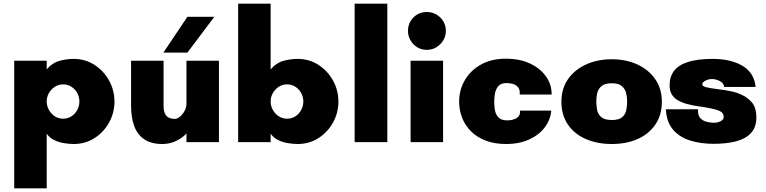

<svg xmlns="http://www.w3.org/2000/svg" viewBox="-20 -770 4148 1040"><path d="M57 250V-441H233V-394Q262 -429 301 -440Q340 -451 379 -451Q442 -451 492 -418.5Q542 -386 571 -333.5Q600 -281 600 -220Q600 -159 571 -106.5Q542 -54 492 -22Q442 10 379 10Q353 10 324.5 5Q296 0 271.5 -12.5Q247 -25 233 -46V250ZM322 -127Q347 -127 367 -140Q387 -153 398.5 -174.5Q410 -196 410 -220Q410 -245 398.5 -266Q387 -287 367 -300Q347 -313 322 -313Q297 -313 277 -300Q257 -287 245 -266Q233 -245 233 -220Q233 -196 245 -174.5Q257 -153 277 -140Q297 -127 322 -127Z M859 10Q798 10 760.5 -16Q723 -42 706.5 -88.5Q690 -135 690 -198V-441H866V-198Q866 -173 872.5 -157Q879 -141 893 -133.5Q907 -126 928 -126Q940 -126 954.5 -138Q969 -150 979.5 -168.5Q990 -187 990 -208V-441H1166V0H990V-47Q968 -23 934 -6.5Q900 10 859 10ZM865 -485 995 -679H1141L995 -485Z M1592 10Q1566 10 1537.5 5Q1509 0 1484.5 -12.5Q1460 -25 1446 -46V0H1270V-750H1446V-394Q1475 -429 1514 -440Q1553 -451 1592 -451Q1655 -451 1705 -418.5Q1755 -386 1784 -333.5Q1813 -281 1813 -220Q1813 -159 1784 -106.5Q1755 -54 1705 -22Q1655 10 1592 10ZM1535 -127Q1560 -127 1580 -140Q1600 -153 1611.5 -174.5Q1623 -196 1623 -220Q1623 -245 1611.5 -266Q1600 -287 1580 -300Q1560 -313 1535 -313Q1510 -313 1490 -300Q1470 -287 1458 -266Q1446 -245 1446 -220Q1446 -196 1458 -174.5Q1470 -153 1490 -140Q1510 -127 1535 -127Z M1901 0V-750H2078V0Z M2204 0V-441H2380V0ZM2292 -500Q2249 -500 2219.5 -530.5Q2190 -561 2190 -603Q2190 -646 2219.5 -675.5Q2249 -705 2292 -705Q2334 -705 2364.5 -675.5Q2395 -646 2395 -603Q2395 -561 2364.5 -530.5Q2334 -500 2292 -500Z M2721 10Q2658 10 2610.5 -8.5Q2563 -27 2531 -59Q2499 -91 2483 -132.5Q2467 -174 2467 -220Q2467 -283 2498 -336Q2529 -389 2585.5 -420.5Q2642 -452 2719 -452Q2798 -452 2854 -424.5Q2910 -397 2939.5 -353Q2969 -309 2968 -258H2795Q2799 -287 2780.5 -303.5Q2762 -320 2723 -320Q2692 -320 2678 -302Q2664 -284 2660.5 -260.5Q2657 -237 2657 -219Q2657 -199 2660.5 -175.5Q2664 -152 2679 -135Q2694 -118 2726 -118Q2758 -118 2778.5 -130.5Q2799 -143 2797 -171H2966Q2962 -122 2931.5 -81Q2901 -40 2847.5 -15Q2794 10 2721 10Z M3294 10Q3215 10 3153 -17Q3091 -44 3056 -95.5Q3021 -147 3021 -219Q3021 -290 3057 -341.5Q3093 -393 3155 -421Q3217 -449 3294 -449Q3371 -449 3432 -421Q3493 -393 3529 -341.5Q3565 -290 3565 -219Q3565 -147 3530 -95.5Q3495 -44 3434 -17Q3373 10 3294 10ZM3294 -120Q3333 -120 3350.5 -135.5Q3368 -151 3372.5 -174.5Q3377 -198 3377 -221Q3377 -243 3371.5 -265.5Q3366 -288 3348.5 -303.5Q3331 -319 3294 -319Q3256 -319 3238 -303.5Q3220 -288 3215 -265.5Q3210 -243 3210 -221Q3210 -198 3214.5 -174.5Q3219 -151 3237 -135.5Q3255 -120 3294 -120Z M3845 9Q3775 9 3717.5 -9Q3660 -27 3625 -68.5Q3590 -110 3587 -178H3761Q3759 -144 3775 -128.5Q3791 -113 3813 -109Q3835 -105 3848 -105Q3866 -105 3883 -113.5Q3900 -122 3900 -136Q3900 -158 3880.5 -167.5Q3861 -177 3834 -182Q3803 -189 3768 -193.5Q3733 -198 3700 -207Q3667 -216 3642 -233Q3626 -245 3616.5 -263Q3607 -281 3607 -309Q3607 -354 3631 -386Q3655 -418 3707 -434.5Q3759 -451 3842 -451Q3937 -451 4001 -414Q4065 -377 4073 -299H3902Q3901 -315 3889.5 -324Q3878 -333 3863.5 -337.5Q3849 -342 3837 -342Q3818 -342 3801 -333Q3784 -324 3784 -313Q3784 -303 3805.5 -297.5Q3827 -292 3861 -288Q3885 -285 3907.5 -281.5Q3930 -278 3951.5 -273Q3973 -268 3994 -258Q4028 -244 4052.5 -215.5Q4077 -187 4077 -134Q4077 -81 4048 -49.5Q4019 -18 3967 -4.5Q3915 9 3845 9Z"/></svg>

Font: Teachers ExtraBold
Style: Regular
Weight: 800
Designer: Alfredo Marco Pradil, Chank Diesel
Version: Version 1.001